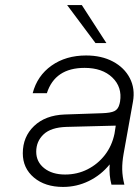

<svg xmlns="http://www.w3.org/2000/svg" viewBox="-20 -729 548 758"><path d="M245 -709H303L400 -559H357ZM468 -122Q462 -88 462.5 -60Q463 -32 471 0H420Q410 -37 413 -80Q379 -38 331 -14.5Q283 9 229 9Q158 9 114 -28Q70 -65 70 -124Q70 -189 114.5 -231.5Q159 -274 235 -277L382 -282Q417 -283 432 -290.5Q447 -298 452 -319L454 -328Q463 -385 423.5 -423Q384 -461 314 -461Q197 -461 165 -361H109Q127 -430 183.5 -470Q240 -510 320 -510Q381 -510 426 -486Q471 -462 492.5 -420.5Q514 -379 505 -328ZM123 -130Q123 -90 154.5 -65Q186 -40 237 -40Q285 -40 325.5 -60.5Q366 -81 394 -117Q422 -153 432 -201L437 -233L242 -228Q181 -226 152 -198.5Q123 -171 123 -130Z"/></svg>

Font: Overused Grotesk Light
Style: Italic
Weight: 300
Italic angle: -10°
Version: Version 0.003